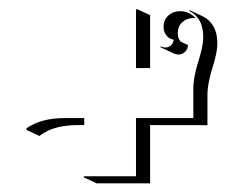

<svg xmlns="http://www.w3.org/2000/svg" viewBox="-20 -455 512 435"><path d="M39.1 -161.1 41 -165Q73.5 -187.5 127 -187.5H170.9V-171.6H157Q130.1 -171.6 108.8 -166.1Q87.4 -160.6 69.1 -147ZM168.9 -53.7 170.9 -55.7H288.1V-187.5H418V-253.4Q418 -268.6 421.5 -285.6Q425 -302.7 429.2 -315.3Q433.3 -327.9 436.9 -343.4Q440.4 -358.9 440.4 -371.3Q440.4 -394 431.8 -408.8Q423.1 -423.6 408.7 -430.2L409.4 -432.1L439.5 -418Q454.3 -410.9 463.4 -395.6Q472.4 -380.4 472.4 -357.4Q472.4 -344.7 468.9 -329.1Q465.3 -313.5 461.2 -300.8Q457 -288.1 453.5 -271.1Q450 -254.2 450 -239.3V-171.4L320.1 -171.6V-39.6H199ZM288.1 -300.8V-302.7V-432.6L290 -434.6L320.1 -420.7V-300.8ZM343.3 -348.1 344 -349.9Q349.1 -347.4 354.7 -347.4Q362.1 -347.4 367.4 -352.3Q372.8 -357.2 373.5 -365.2Q364 -366.2 357.3 -374.4Q350.6 -382.6 350.6 -393.6Q350.6 -410.4 361.6 -420Q372.6 -429.7 387.9 -429.7Q408.7 -429.7 422.9 -414.1H418Q403.3 -414.1 393.1 -404.8Q382.8 -395.5 382.8 -379.4Q382.8 -368.2 389.6 -360.4L405.8 -353Q405.8 -344.2 399.5 -337.9Q393.3 -331.5 384.8 -331.5Q378.7 -331.5 373.3 -334Z"/></svg>

Font: AgreloyOut1
Style: Medium
Weight: 400
Designer: gluk
Foundry: gluk
Version: Version 0.27